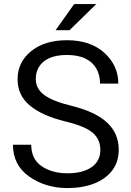

<svg xmlns="http://www.w3.org/2000/svg" viewBox="-20 -920 650 950"><path d="M324 -770.5H255L347 -900H456.5ZM314.5 10.5Q205.5 10.5 124.8 -46.2Q44 -103 44 -204H134.5Q134.5 -133 186 -97.8Q237.5 -62.5 314.5 -62.5Q388.5 -62.5 432.5 -92.5Q476.5 -122.5 476.5 -178.5Q476.5 -229.5 440 -262Q403.5 -294.5 306 -318.5Q191 -346 129 -396.8Q67 -447.5 67 -528Q67 -612.5 134 -666.8Q201 -721 311 -721Q428.5 -721 497 -658Q565.5 -595 565.5 -506.5H475Q475 -547.5 457.5 -579.5Q440 -611.5 403.5 -629.8Q367 -648 311 -648Q258.5 -648 224.2 -632.5Q190 -617 173.5 -590.2Q157 -563.5 157 -529.5Q157 -479.5 201 -448.5Q245 -417.5 337.5 -395.5Q456 -365.5 511.8 -311.8Q567.5 -258 567.5 -179.5Q567.5 -118.5 534.8 -76Q502 -33.5 444.8 -11.5Q387.5 10.5 314.5 10.5Z"/></svg>

Font: Roberto Sans
Style: Regular
Weight: 400
Designer: Google (font) & Cristiano Sobral (main changes)
Version: Version 1.500; ttfautohint (v1.8.4.7-5d5b-dirty)